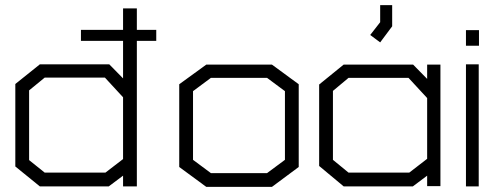

<svg xmlns="http://www.w3.org/2000/svg" viewBox="-20 -730 1946 752"><path d="M592 -570H516V0H462V-42L406 0H136L40 -78V-401L136 -478H408L462 -423V-570H297V-613H462V-697H516V-613H592ZM462 -349 391 -426H155L94 -376V-103L155 -54H393L462 -107Z M1045 2H788L682 -76V-400L788 -477H1045L1150 -400V-76ZM1096 -373 1026 -425H806L736 -373V-104L806 -52H1026L1096 -104Z M1653 -1V-42L1597 0H1326L1230 -80V-399L1326 -477H1598L1653 -421V-477H1705V-1ZM1653 -346 1580 -425H1345L1284 -374V-104L1345 -54H1583L1653 -108ZM1430 -593 1469 -643V-710H1516V-627L1469 -564Z M1805 -551V-612H1856V-551ZM1805 0V-478H1855V0Z"/></svg>

Font: Turret Road
Style: Regular
Weight: 400
Designer: Noponies
Foundry: Noponies
Version: Version 1.001; ttfautohint (v1.8)